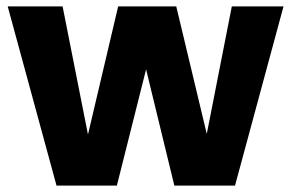

<svg xmlns="http://www.w3.org/2000/svg" viewBox="-20 -578 906 598"><path d="M156 0H344L435 -362L523 0H712L863 -558H702L624 -161L529 -558H348L254 -159L175 -558H4Z"/></svg>

Font: Poppins
Style: Bold
Weight: 700
Designer: Ninad Kale (Devanagari), Jonny Pinhorn (Latin)
Foundry: Indian Type Foundry
Version: 4.004